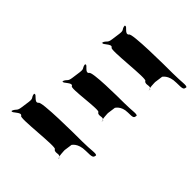

<svg xmlns="http://www.w3.org/2000/svg" viewBox="-223 -975 1124 1124"><g transform="rotate(45 338.5 -413.0)"><path d="M485 -501C437 -501 218 -500 215 -480C195 -460 175 -511 164 -500C161 -480 165 -518 162 -498C167 -468 178 -481 173 -443L166 -392C161 -354 152 -367 139 -337C136 -317 144 -356 141 -336C148 -324 184 -375 198 -355C195 -335 419 -375 416 -355C430 -335 463 -365 468 -336C465 -316 474 -358 471 -338C460 -326 459 -394 459 -392L466 -443C466 -440 482 -477 539 -477C586 -477 586 -480 589 -500C581 -510 550 -501 485 -501ZM470 -168C412 -168 132 -167 129 -147C108 -127 87 -178 75 -167C72 -147 76 -185 73 -165C78 -135 90 -148 85 -110L78 -60C73 -22 64 -34 51 -4C48 16 55 -22 52 -2C60 10 96 -42 111 -22C108 -2 392 -42 389 -22C404 -2 436 -31 441 -2C438 18 448 -25 445 -5C434 7 433 -62 433 -60L440 -110C440 -107 456 -144 524 -144C581 -144 582 -148 585 -168C576 -178 544 -168 470 -168ZM562 -825C504 -825 224 -824 221 -804C200 -784 180 -835 168 -824C165 -804 169 -842 166 -822C171 -792 183 -805 178 -767L171 -716C166 -678 156 -691 143 -661C140 -641 148 -680 145 -660C153 -648 188 -699 203 -679C200 -659 484 -699 481 -679C496 -659 529 -689 534 -660C531 -640 540 -682 537 -662C526 -650 526 -718 526 -716L533 -767C533 -764 549 -801 617 -801C674 -801 674 -804 677 -824C668 -834 636 -825 562 -825Z"/></g></svg>

Font: Hussar Przerywany
Style: Obl
Weight: 400
Foundry: Cannot Into Space Fonts
Version: Version 0.982